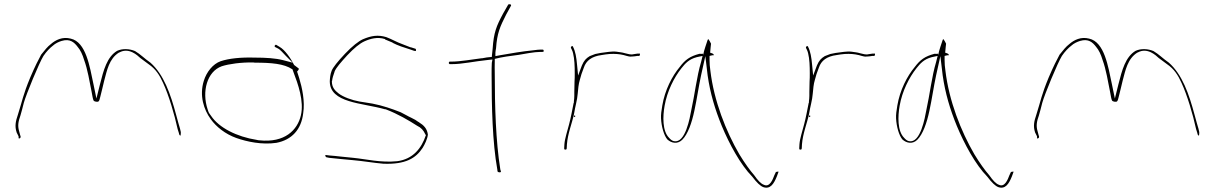

<svg xmlns="http://www.w3.org/2000/svg" viewBox="-20 -740 5748 910"><path d="M59 -112 68 -94C68 -83 69 -82 72 -84C77 -86 79 -88 77 -97H76V-98L71 -117C62 -146 68 -167 77 -193C82 -209 87 -230 93 -253C104 -293 166 -443 186 -475C200 -496 217 -513 230 -523C243 -535 259 -542 272 -546C312 -558 332 -539 348 -518C361 -503 371 -482 379 -455C395 -412 405 -351 414 -306C418 -285 420 -271 423 -265C424 -262 426 -260 435 -258C448 -256 450 -259 455 -280C461 -306 468 -330 474 -358C487 -406 497 -462 544 -491H545C591 -517 632 -477 645 -465L684 -436C718 -413 737 -383 753 -347C780 -289 807 -197 822 -128L828 -109C828 -105 829 -104 831 -100C836 -93 837 -99 837 -114L833 -131C829 -143 823 -166 815 -195C788 -296 756 -387 693 -443C664 -463 647 -482 620 -498C594 -509 561 -511 535 -499C487 -470 471 -408 454 -341L437 -273L423 -341C405 -425 388 -541 315 -557C276 -567 244 -551 221 -531C205 -519 192 -502 175 -481C164 -461 145 -424 123 -372C89 -290 86 -263 65 -197C54 -165 49 -142 59 -112ZM230 -523V-524ZM433 -258H435ZM535 -499H536ZM619 -498H620ZM645 -464V-465ZM833 -131V-132Z M946 -357C924 -287 946 -220 979 -175C1005 -139 1047 -105 1100 -86C1151 -68 1222 -53 1290 -63C1363 -77 1408 -126 1417 -203C1426 -260 1412 -324 1398 -370L1388 -401C1393 -406 1399 -413 1395 -416L1374 -432C1358 -464 1330 -504 1305 -518L1290 -527C1287 -529 1287 -528 1283 -525C1278 -517 1287 -516 1296 -511C1309 -505 1322 -488 1334 -476L1367 -443L1321 -455C1286 -464 1241 -467 1186 -467C1121 -469 1065 -463 1026 -450C989 -437 959 -399 946 -357ZM964 -222C936 -306 961 -401 1031 -426C1065 -437 1123 -445 1180 -444L1188 -443C1266 -443 1326 -438 1365 -412H1366L1371 -398C1392 -343 1422 -260 1406 -193C1390 -124 1330 -62 1209 -75C1205 -75 1201 -76 1197 -77C1101 -92 1018 -135 981 -190C970 -205 970 -203 964 -222ZM1296 -511Z M1522 -5C1521 -4 1522 2 1526 5L1540 8C1572 11 1613 16 1652 19C1700 23 1750 32 1797 36C1902 40 1951 10 1983 -39C1993 -55 2006 -82 2008 -102C2004 -131 1989 -146 1965 -161L1964 -162H1963C1954 -169 1944 -175 1929 -182C1913 -189 1898 -199 1879 -208C1836 -225 1792 -240 1745 -249L1683 -259C1649 -265 1607 -280 1585 -297C1567 -311 1553 -326 1553 -354V-356L1554 -357C1555 -369 1560 -384 1566 -401V-402C1574 -420 1594 -443 1626 -478C1658 -512 1685 -534 1707 -544C1736 -557 1769 -566 1804 -555L1805 -554V-553L1841 -538V-537C1866 -524 1894 -515 1923 -506L1943 -499H1944C1947 -499 1949 -498 1951 -498C1953 -506 1950 -509 1949 -509L1927 -516H1925C1912 -521 1901 -525 1889 -530C1858 -541 1838 -554 1811 -564C1772 -576 1740 -571 1700 -554C1680 -545 1650 -522 1615 -485C1580 -448 1558 -420 1552 -405C1545 -387 1544 -371 1543 -355C1543 -251 1696 -253 1805 -222H1808C1866 -200 1918 -169 1957 -144C1976 -135 1987 -123 1996 -103L1999 -99L1998 -98C1978 -38 1938 14 1863 24C1784 32 1716 14 1654 8C1615 5 1574 -1 1543 -3L1527 -5ZM1542 -354H1543ZM1957 -145Z M2107 -442C2107 -439 2110 -436 2112 -436H2120C2173 -436 2225 -449 2294 -456L2314 -458L2311 -442C2310 -425 2310 -408 2310 -388C2310 -237 2314 -64 2337 63L2338 72C2341 79 2357 78 2354 72L2351 62V61C2330 -70 2325 -237 2325 -388C2325 -410 2324 -432 2325 -452V-461C2360 -470 2399 -475 2438 -480C2468 -485 2512 -494 2542 -494H2551C2555 -494 2557 -495 2557 -498C2557 -503 2555 -505 2551 -505H2542C2537 -505 2523 -504 2502 -501C2459 -497 2400 -487 2349 -478L2328 -474V-490C2328 -497 2330 -503 2331 -511C2336 -583 2350 -614 2379 -671L2402 -713C2405 -720 2391 -723 2388 -717L2364 -675C2333 -617 2320 -586 2315 -510C2314 -499 2312 -484 2311 -472V-470H2308C2292 -469 2282 -467 2266 -464H2263C2214 -458 2162 -448 2119 -448H2112C2109 -448 2107 -445 2107 -442ZM2325 -450H2327ZM2388 -717V-718Z M2654 -37C2654 -31 2657 -31 2658 -31C2664 -31 2665 -31 2666 -37L2667 -56C2671 -108 2691 -154 2701 -202C2706 -235 2716 -266 2718 -295C2720 -317 2722 -342 2728 -361L2736 -389L2747 -419C2758 -453 2785 -473 2831 -479L2850 -482C2876 -486 2902 -485 2921 -482C2943 -479 2958 -470 2973 -472H2974C2982 -472 2996 -474 3001 -475H3010C3012 -476 3014 -482 3013 -485C3013 -486 3013 -487 3010 -486H3002C2993 -484 2983 -484 2976 -482H2973C2967 -482 2962 -483 2958 -484L2941 -488C2934 -490 2930 -491 2923 -492L2902 -495C2880 -498 2852 -492 2826 -489L2801 -484L2775 -474C2757 -463 2748 -453 2738 -430L2720 -382L2715 -433C2712 -468 2707 -497 2696 -518V-519C2694 -525 2684 -519 2686 -515V-513C2688 -508 2693 -501 2696 -488C2703 -460 2704 -426 2704 -392C2704 -378 2704 -366 2703 -353C2703 -334 2702 -319 2702 -304V-286C2702 -277 2701 -268 2700 -260V-253H2699C2692 -219 2686 -183 2677 -150C2669 -118 2657 -84 2655 -56ZM2699 -258H2700ZM2700 -186H2706V-192H2700ZM2701 -199V-200ZM2703 -351H2704ZM2824 -489H2826Z M3113 -179C3115 -139 3127 -98 3143 -79C3163 -61 3191 -56 3213 -77C3240 -103 3259 -158 3271 -215C3283 -270 3291 -328 3303 -384L3323 -474L3334 -382C3346 -298 3369 -221 3401 -143C3436 -59 3489 40 3545 97C3567 126 3584 142 3598 147C3631 158 3648 131 3662 96L3670 74C3669 74 3668 73 3667 73C3664 74 3660 76 3658 74L3650 91C3643 110 3628 149 3601 136C3586 131 3571 114 3555 91C3533 66 3509 32 3484 -9C3420 -119 3364 -262 3347 -404C3344 -423 3343 -440 3343 -455V-475L3356 -478H3363C3363 -486 3357 -486 3345 -491L3346 -493C3347 -510 3349 -520 3350 -533C3346 -542 3341 -550 3337 -555C3337 -554 3334 -552 3334 -551C3330 -538 3316 -500 3313 -481L3310 -486C3306 -484 3304 -485 3295 -485C3249 -473 3227 -456 3202 -423C3165 -379 3131 -312 3119 -240C3115 -216 3112 -197 3113 -179ZM3130 -239C3142 -308 3175 -373 3210 -417C3227 -438 3244 -459 3282 -469L3310 -475L3303 -447C3282 -377 3273 -292 3256 -216C3250 -184 3229 -60 3175 -71H3174C3165 -73 3158 -79 3151 -87C3119 -119 3121 -189 3130 -239ZM3650 91V92Z M3768 -37C3768 -31 3771 -31 3772 -31C3778 -31 3779 -31 3780 -37L3781 -56C3785 -108 3805 -154 3815 -202C3820 -235 3830 -266 3832 -295C3834 -317 3836 -342 3842 -361L3850 -389L3861 -419C3872 -453 3899 -473 3945 -479L3964 -482C3990 -486 4016 -485 4035 -482C4057 -479 4072 -470 4087 -472H4088C4096 -472 4110 -474 4115 -475H4124C4126 -476 4128 -482 4127 -485C4127 -486 4127 -487 4124 -486H4116C4107 -484 4097 -484 4090 -482H4087C4081 -482 4076 -483 4072 -484L4055 -488C4048 -490 4044 -491 4037 -492L4016 -495C3994 -498 3966 -492 3940 -489L3915 -484L3889 -474C3871 -463 3862 -453 3852 -430L3834 -382L3829 -433C3826 -468 3821 -497 3810 -518V-519C3808 -525 3798 -519 3800 -515V-513C3802 -508 3807 -501 3810 -488C3817 -460 3818 -426 3818 -392C3818 -378 3818 -366 3817 -353C3817 -334 3816 -319 3816 -304V-286C3816 -277 3815 -268 3814 -260V-253H3813C3806 -219 3800 -183 3791 -150C3783 -118 3771 -84 3769 -56ZM3813 -258H3814ZM3814 -186H3820V-192H3814ZM3815 -199V-200ZM3817 -351H3818ZM3938 -489H3940Z M4227 -179C4229 -139 4241 -98 4257 -79C4277 -61 4305 -56 4327 -77C4354 -103 4373 -158 4385 -215C4397 -270 4405 -328 4417 -384L4437 -474L4448 -382C4460 -298 4483 -221 4515 -143C4550 -59 4603 40 4659 97C4681 126 4698 142 4712 147C4745 158 4762 131 4776 96L4784 74C4783 74 4782 73 4781 73C4778 74 4774 76 4772 74L4764 91C4757 110 4742 149 4715 136C4700 131 4685 114 4669 91C4647 66 4623 32 4598 -9C4534 -119 4478 -262 4461 -404C4458 -423 4457 -440 4457 -455V-475L4470 -478H4477C4477 -486 4471 -486 4459 -491L4460 -493C4461 -510 4463 -520 4464 -533C4460 -542 4455 -550 4451 -555C4451 -554 4448 -552 4448 -551C4444 -538 4430 -500 4427 -481L4424 -486C4420 -484 4418 -485 4409 -485C4363 -473 4341 -456 4316 -423C4279 -379 4245 -312 4233 -240C4229 -216 4226 -197 4227 -179ZM4244 -239C4256 -308 4289 -373 4324 -417C4341 -438 4358 -459 4396 -469L4424 -475L4417 -447C4396 -377 4387 -292 4370 -216C4364 -184 4343 -60 4289 -71H4288C4279 -73 4272 -79 4265 -87C4233 -119 4235 -189 4244 -239ZM4764 91V92Z M4886 -112 4895 -94C4895 -83 4896 -82 4899 -84C4904 -86 4906 -88 4904 -97H4903V-98L4898 -117C4889 -146 4895 -167 4904 -193C4909 -209 4914 -230 4920 -253C4931 -293 4993 -443 5013 -475C5027 -496 5044 -513 5057 -523C5070 -535 5086 -542 5099 -546C5139 -558 5159 -539 5175 -518C5188 -503 5198 -482 5206 -455C5222 -412 5232 -351 5241 -306C5245 -285 5247 -271 5250 -265C5251 -262 5253 -260 5262 -258C5275 -256 5277 -259 5282 -280C5288 -306 5295 -330 5301 -358C5314 -406 5324 -462 5371 -491H5372C5418 -517 5459 -477 5472 -465L5511 -436C5545 -413 5564 -383 5580 -347C5607 -289 5634 -197 5649 -128L5655 -109C5655 -105 5656 -104 5658 -100C5663 -93 5664 -99 5664 -114L5660 -131C5656 -143 5650 -166 5642 -195C5615 -296 5583 -387 5520 -443C5491 -463 5474 -482 5447 -498C5421 -509 5388 -511 5362 -499C5314 -470 5298 -408 5281 -341L5264 -273L5250 -341C5232 -425 5215 -541 5142 -557C5103 -567 5071 -551 5048 -531C5032 -519 5019 -502 5002 -481C4991 -461 4972 -424 4950 -372C4916 -290 4913 -263 4892 -197C4881 -165 4876 -142 4886 -112ZM5057 -523V-524ZM5260 -258H5262ZM5362 -499H5363ZM5446 -498H5447ZM5472 -464V-465ZM5660 -131V-132Z"/></svg>

Font: Stray Cat
Style: HlExt
Weight: 100
Version: Version 1.0